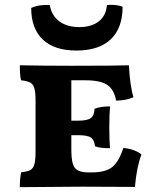

<svg xmlns="http://www.w3.org/2000/svg" viewBox="-20 -772 651 794"><path d="M565 -133Q545 -81 538 1L320 0L62 2Q62 -38 68 -60Q93 -62 105 -68.5Q117 -75 122 -92Q127 -109 127 -145V-356Q127 -391 122 -407.5Q117 -424 105 -430.5Q93 -437 67 -440Q62 -460 62 -502Q158 -500 275 -500Q470 -500 513 -502Q518 -414 532 -370Q501 -356 460 -356Q453 -399 425.5 -419.5Q398 -440 332 -440H275V-273H303Q342 -273 356 -284Q370 -295 371 -322Q395 -332 435 -332Q432 -298 432 -246Q432 -189 435 -159Q394 -159 373 -167Q370 -194 355.5 -203.5Q341 -213 303 -213H275V-150Q275 -97 289.5 -78Q304 -59 346 -59H359Q417 -59 444.5 -81.5Q472 -104 490 -160Q514 -158 534 -150.5Q554 -143 565 -133ZM296 -563Q205 -563 157 -608.5Q109 -654 109 -739Q141 -754 186 -751Q193 -708 225 -684Q257 -660 308 -660Q359 -660 389 -684Q419 -708 422 -751Q428 -752 441 -752Q466 -752 487 -744Q487 -656 438 -609.5Q389 -563 296 -563Z"/></svg>

Font: Vollkorn SC
Style: Bold
Weight: 700
Designer: Friedrich Althausen
Foundry: Friedrich Althausen
Version: Version 4.015